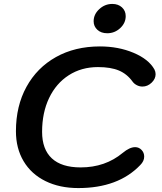

<svg xmlns="http://www.w3.org/2000/svg" viewBox="-20 -946 821 976"><path d="M61 -279Q61 -407 114.5 -504.5Q168 -602 264.5 -656Q361 -710 488 -710Q582 -710 659 -677.5Q736 -645 765 -593Q771 -581 771 -569Q771 -545 750.5 -525.5Q730 -506 704 -506Q689 -506 675.5 -513Q662 -520 654 -531Q626 -570 584.5 -587.5Q543 -605 478 -605Q394 -605 329.5 -563.5Q265 -522 229.5 -447.5Q194 -373 194 -276Q194 -187 243.5 -141Q293 -95 390 -95Q515 -95 604 -169Q639 -198 667 -198Q686 -198 699.5 -184Q713 -170 713 -150Q713 -127 693 -107Q581 10 378 10Q283 10 211 -25.5Q139 -61 100 -126.5Q61 -192 61 -279ZM456 -838Q456 -873 484.5 -899.5Q513 -926 551 -926Q581 -926 600 -908.5Q619 -891 619 -864Q619 -829 591 -803Q563 -777 525 -777Q494 -777 475 -794.5Q456 -812 456 -838Z"/></svg>

Font: Kodchasan
Style: Bold Italic
Weight: 700
Italic angle: -10°
Version: Version 1.000; ttfautohint (v1.6)